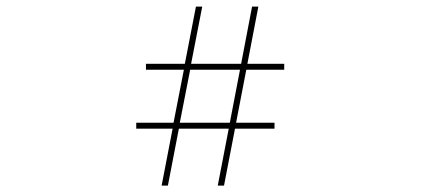

<svg xmlns="http://www.w3.org/2000/svg" viewBox="-20 -644 1310 598"><path d="M483.4 -65.9 517.6 -243.2H404.3V-261.7H520.5L552.7 -426.8H434.6V-445.3H555.7L590.3 -623.5H609.9L575.2 -445.3H731L765.1 -623.5H784.7L750.5 -445.3H865.2V-426.8H747.1L715.3 -261.7H835V-243.2H711.9L677.7 -65.9H658.2L692.4 -243.2H537.1L502.9 -65.9ZM540 -261.7H695.8L727.5 -426.8H572.3Z"/></svg>

Font: Noto Emoji Light
Style: Regular
Weight: 300
Designer: Google, Inc.
Foundry: Google, Inc.
Version: Version 2.001